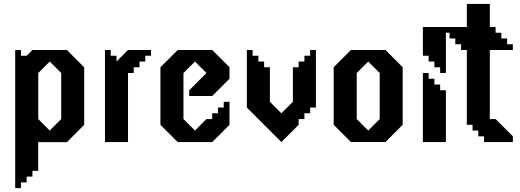

<svg xmlns="http://www.w3.org/2000/svg" viewBox="-20 -720 2636 973"><path d="M319.3 -466.7H144.3L115.2 -437.6H86.1V-466.7H57V233.3H86.1V204.2H115.2V175.1H144.3V146H173.5V0.2H319.3L406.6 -87.2V-378.8ZM290.2 -116.7 232 -58.4 173.8 -116.7V-350L232 -408.2L290.2 -350Z M628.7 -466.7 570.4 -408.3V-437.5H541.2V-466.7H512V0H628.7V-350H657.9V-379.2H687V-408.3H716.2V-437.5H745.4V-466.7Z M938.9 -233.4H1055.5L1143 -320.9V-379.2L1055.5 -466.7H880.5L793 -379.2V-87.5L880.5 0H1055.5L1143 -87.5V-204.2H1113.8V-175H1084.7V-145.9H1055.5V-116.7H1026.4L968 -58.4L909.7 -116.7V-350L968 -408.3L1026.4 -350L938.9 -262.5Z M1551.8 -466.7V-437.5H1522.7V-408.3H1493.5V-379.2H1464.3V-204.2L1406 -145.9L1376.8 -175L1347.7 -204.2V-379.2H1318.5V-408.3H1289.3V-437.5H1260.2V-466.7H1231V-175L1406 0L1493.5 -87.5V-116.7H1522.7V-145.9H1551.8V-175H1581V-466.7Z M1933.3 -466.7H1758.3L1671 -379.3V-87.7L1758.3 -0.3H1933.3L2020.7 -87.7V-379.3ZM1904.2 -116.7 1846 -58.4 1787.8 -116.7V-350L1846 -408.2L1904.2 -350Z M2123 -583.3V-437.5H2152.2V-408.3H2181.3V-379.2H2210.5V-350H2239.7V-583.3ZM2210.5 -291.7H2181.3V-320.9H2152.2V-350H2123V0H2239.7V-262.5H2210.5Z M2579 -466.7V-495.8H2549.8V-525H2520.7V-554.2H2491.5V-583.3H2462.3V-700H2345.7V-583.3H2229V-554.2H2258.2V-525H2287.3V-495.8H2316.5V-466.7H2345.7V-87.5H2374.8V-58.4H2404V-29.2H2433.2V0H2579V-29.2L2491.5 -116.7H2462.3V-466.7Z"/></svg>

Font: Stepalange
Style: Regular
Weight: 400
Designer: Szymon Furjan
Version: Version 1.005;Fontself Maker 3.5.8